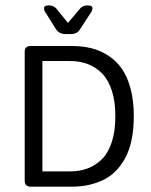

<svg xmlns="http://www.w3.org/2000/svg" viewBox="-20 -702 566 722"><path d="M226.3 -573.9Q203.3 -573.9 191.4 -591L149.4 -657.6Q145.5 -663.5 145.5 -671.4Q145.5 -681.7 162.5 -681.7H164.1Q178 -681.7 189.9 -672.2L235.4 -615.9L283.4 -672.2Q294.1 -681.7 308.4 -681.7H309.9Q327.8 -681.7 327.8 -670.6Q327.8 -665.5 323.8 -657.6L280.2 -591Q269.5 -573.9 246.1 -573.9ZM95.9 0Q72.9 0 72.9 -22.6V-506.5Q72.9 -529.1 95.9 -529.1H249.3Q289.7 -529.1 323.8 -520.6Q357.9 -512.1 387.8 -492.5Q417.8 -472.8 438.6 -442.9Q459.4 -413 471.3 -367.6Q483.2 -322.2 483.2 -264.8Q483.2 -216.8 475 -177.2Q466.9 -137.5 451.4 -108.8Q436 -80.1 415.2 -58.9Q394.4 -37.7 367.6 -25Q340.9 -12.3 311.7 -6.1Q282.6 0 249.3 0ZM139.5 -57.5H243.4Q280.2 -57.5 310.3 -69Q340.5 -80.5 364.1 -104.2Q387.6 -128 400.7 -168.8Q413.8 -209.7 413.8 -264.8Q413.8 -319.9 400.7 -360.7Q387.6 -401.5 364.1 -425.5Q340.5 -449.5 310.3 -461Q280.2 -472.5 243.4 -472.5H139.5Z"/></svg>

Font: Jaldi
Style: Regular
Weight: 400
Designer: Pablo Cosgaya and Nicolas Silva
Foundry: Omnibus-Type
Version: Version 1.001;PS 001.001;hotconv 1.0.70;makeotf.lib2.5.58329